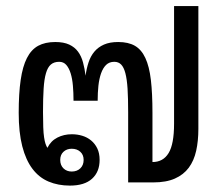

<svg xmlns="http://www.w3.org/2000/svg" viewBox="-20 -590 704 621"><path d="M250.5 -72.8Q250.5 -89.4 239.7 -99.1Q229 -108.9 211.9 -108.9Q195.8 -108.9 185.3 -99.1Q174.8 -89.4 174.8 -72.8Q174.8 -55.7 185.3 -45.4Q195.8 -35.2 211.9 -35.2Q229 -35.2 239.7 -45.4Q250.5 -55.7 250.5 -72.8ZM217.8 -264.2Q217.8 -290 215.8 -312.7Q213.9 -335.4 208.5 -352.8Q203.1 -370.1 194.3 -380.1Q185.5 -390.1 171.4 -390.1Q154.8 -390.1 144.5 -381.3Q134.3 -372.6 128.7 -353.3Q123 -334 121.1 -303Q119.1 -272 119.1 -227.5Q119.1 -198.2 119.9 -178.5Q120.6 -158.7 122.6 -145.8Q124.5 -132.8 127.2 -125Q129.9 -117.2 133.3 -111.8Q144.5 -134.3 165.5 -145Q186.5 -155.8 212.4 -155.8Q230 -155.8 246.1 -150.9Q262.2 -146 274.7 -135.7Q287.1 -125.5 294.7 -109.9Q302.2 -94.2 302.2 -72.8Q302.2 -34.2 277.8 -12Q253.4 10.3 206.1 10.3Q168 10.3 137.2 -2.7Q106.4 -15.6 85 -43.9Q63.5 -72.3 52 -116.9Q40.5 -161.6 40.5 -225.1Q40.5 -288.1 46.9 -331.5Q53.2 -375 67.1 -402.3Q81.1 -429.7 103.5 -441.9Q126 -454.1 158.7 -454.1Q186 -454.1 203.9 -445.8Q221.7 -437.5 232.4 -422.9Q243.2 -408.2 248.5 -388.2Q253.9 -368.2 256.8 -345.2Q259.8 -368.2 266.4 -388.2Q272.9 -408.2 285.2 -422.9Q297.4 -437.5 316.2 -445.8Q335 -454.1 362.3 -454.1Q395 -454.1 416.3 -441.9Q437.5 -429.7 450.2 -402.3Q462.9 -375 468 -331.5Q473.1 -288.1 473.1 -225.1V-65.9Q507.8 -65.9 525.4 -95Q543 -124 543 -189.9V-570.3H621.6V-172.9Q621.6 -134.3 614.5 -102.3Q607.4 -70.3 590.6 -47.6Q573.7 -24.9 545.7 -12.5Q517.6 0 475.6 0H394.5V-227.5Q394.5 -272 392.6 -303Q390.6 -334 385.5 -353.3Q380.4 -372.6 371.8 -381.3Q363.3 -390.1 349.6 -390.1Q333.5 -390.1 323.2 -380.1Q313 -370.1 306.9 -352.8Q300.8 -335.4 298.3 -312.7Q295.9 -290 295.9 -264.2Z"/></svg>

Font: Noboto
Style: Regular
Weight: 400
Designer: Google
Version: Version 2.001101; 2014